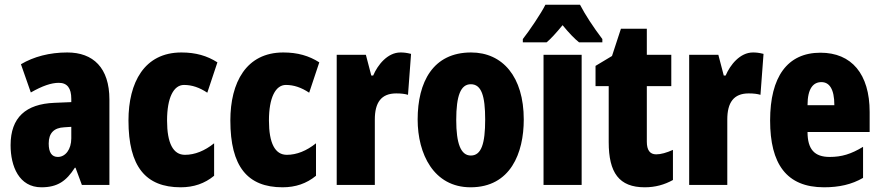

<svg xmlns="http://www.w3.org/2000/svg" viewBox="-20 -786 3743 816"><path d="M266 -563C190 -563 123 -545 69 -513L111 -393C160 -421 198 -434 230 -434C266 -434 283 -411 283 -366V-352L211 -349C90 -344 25 -287 25 -169C25 -79 61 10 156 10C225 10 262 -17 298 -73H301L328 0H445V-363C445 -498 376 -563 266 -563ZM253 -245 283 -247V-198C283 -151 258 -119 226 -119C200 -119 187 -138 187 -176C187 -220 209 -243 253 -245Z M748 10C803 10 850 -6 890 -39V-177C850 -145 808 -128 766 -128C716 -128 690 -177 690 -274C690 -371 718 -425 762 -425C796 -425 828 -414 861 -392L904 -521C860 -549 812 -563 751 -563C593 -563 526 -435 526 -274C526 -78 599 10 748 10Z M1181 10C1236 10 1283 -6 1323 -39V-177C1283 -145 1241 -128 1199 -128C1149 -128 1123 -177 1123 -274C1123 -371 1151 -425 1195 -425C1229 -425 1261 -414 1294 -392L1337 -521C1293 -549 1245 -563 1184 -563C1026 -563 959 -435 959 -274C959 -78 1032 10 1181 10Z M1682 -563C1627 -563 1585 -510 1566 -465H1558L1535 -553H1411V0H1573V-278C1573 -350 1600 -389 1664 -389C1685 -389 1701 -387 1714 -383L1727 -557C1707 -562 1695 -563 1682 -563Z M2206 -278C2206 -460 2116 -563 1982 -563C1820 -563 1755 -437 1755 -278C1755 -132 1823 10 1980 10C2150 10 2206 -136 2206 -278ZM1919 -276C1919 -380 1938 -428 1981 -428C2026 -428 2042 -379 2042 -278C2042 -176 2026 -125 1981 -125C1938 -125 1919 -177 1919 -276Z M2445 -766H2298C2281 -731 2229 -654 2202 -620V-606H2303C2320 -620 2343 -645 2371 -679C2398 -646 2421 -622 2441 -606H2540V-620C2500 -673 2468 -722 2445 -766ZM2452 0V-553H2290V0Z M2769 -130C2742 -130 2729 -148 2729 -184V-420H2833V-553H2729V-664H2619L2581 -548L2511 -506V-420H2567V-182C2567 -52 2611 10 2720 10C2765 10 2804 -1 2840 -21V-149C2813 -137 2789 -130 2769 -130Z M3180 -563C3125 -563 3083 -510 3064 -465H3056L3033 -553H2909V0H3071V-278C3071 -350 3098 -389 3162 -389C3183 -389 3199 -387 3212 -383L3225 -557C3205 -562 3193 -563 3180 -563Z M3467 -562C3326 -562 3253 -459 3253 -274C3253 -90 3322 10 3482 10C3546 10 3600 -2 3648 -30V-162C3597 -131 3557 -119 3506 -119C3442 -119 3412 -151 3412 -225H3676V-310C3676 -472 3599 -562 3467 -562ZM3471 -437C3504 -437 3526 -409 3526 -339H3412C3412 -411 3437 -437 3471 -437Z"/></svg>

Font: Noto Sans Myanmar UI ExtraCondensed Black
Style: Regular
Weight: 900
Width: 2
Designer: Monotype Design Team
Foundry: Monotype Imaging Inc.
Version: Version 2.103